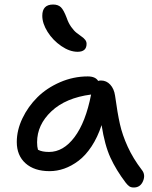

<svg xmlns="http://www.w3.org/2000/svg" viewBox="-20 -792 673 849"><path d="M323.2 -563Q288.1 -563 251 -588.4Q213.9 -613.8 190.4 -651.1Q167 -688.5 167 -722.2Q167 -772 214.8 -772Q236.8 -772 249.3 -760Q261.7 -748 274.9 -712.9Q282.7 -689.9 294.9 -672.9Q307.1 -655.8 318.4 -647Q329.6 -638.2 339.8 -631.1Q350.1 -624 356.4 -616.2Q362.8 -608.4 362.8 -598.1Q362.8 -563 323.2 -563ZM199.2 -35.2Q131.8 -35.2 93 -69.8Q54.2 -104.5 54.2 -164.1Q54.2 -216.3 79.1 -268.6Q104 -320.8 145.3 -361.8Q186.5 -402.8 245.6 -428.5Q304.7 -454.1 368.2 -454.1Q401.9 -454.1 414.1 -434.1Q418 -436 426.8 -436Q450.7 -436 467.5 -417.7Q484.4 -399.4 488.8 -369.1Q499.5 -291 510.3 -243.2Q521 -195.3 544.7 -143.3Q568.4 -91.3 606.9 -41Q624.5 -19.5 612.5 8.8Q600.6 37.1 571.8 37.1Q559.6 37.1 552.2 32.2Q544.9 27.3 536.1 16.1Q493.7 -39.6 468.3 -95Q442.9 -150.4 429.2 -238.8Q411.6 -185.1 384.8 -144.5Q357.9 -104 326.9 -80.8Q295.9 -57.6 263.9 -46.4Q231.9 -35.2 199.2 -35.2ZM144 -163.1Q144 -143.1 147.9 -129.9Q165.5 -120.1 196.8 -120.1Q260.3 -120.1 309.6 -185.8Q358.9 -251.5 382.8 -374Q270.5 -359.4 207.3 -299.8Q144 -240.2 144 -163.1Z"/></svg>

Font: Shantell Sans Irregular
Style: Regular
Weight: 400
Designer: Stephen Nixon, Anya Danilova, Shantell Martin
Foundry: Arrow Type
Version: Version 1.006;[9816181b4]